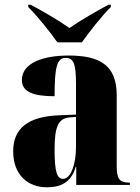

<svg xmlns="http://www.w3.org/2000/svg" viewBox="-20 -786 594 816"><path d="M224 -606H328C360 -651 412 -718 451 -756V-766H441C396 -742 321 -699 275 -667C230 -699 156 -742 110 -766H100V-756C139 -718 192 -651 224 -606ZM179 10C238 10 282 -10 302 -77H304V0H532V-10H528C488 -10 476 -26 476 -80V-381C476 -506 408 -550 272 -550C164 -550 73 -519 73 -446C73 -397 118 -377 212 -377C212 -501 222 -540 259 -540C293 -540 303 -514 303 -430V-299L231 -296C101 -291 36 -242 36 -143C36 -42 99 10 179 10ZM248 -26C223 -26 212 -52 212 -151C212 -246 227 -283 276 -287L303 -289V-161C303 -88 281 -26 248 -26Z"/></svg>

Font: Noto Serif Display Condensed Black
Style: Regular
Weight: 900
Width: 3
Designer: Monotype Design Team
Foundry: Monotype Imaging Inc.
Version: Version 2.009